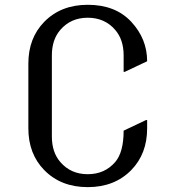

<svg xmlns="http://www.w3.org/2000/svg" viewBox="-20 -767 728 797"><path d="M590.8 -268.6V-234.4Q590.8 -128.4 524.9 -61Q455.6 9.8 344.2 9.8Q232.9 9.8 163.6 -61Q97.7 -128.4 97.7 -234.4V-502.9Q97.7 -608.9 163.6 -676.3Q232.9 -747.1 344.2 -747.1Q459.5 -747.1 525.1 -676.3Q590.8 -605.5 590.8 -512.7L498 -468.8H493.2V-537.1Q493.2 -602.5 458 -643.1Q414.6 -693.4 344.2 -693.4Q273.9 -693.4 230.5 -643.1Q195.3 -602.5 195.3 -537.1V-200.2Q195.3 -134.8 230.5 -94.2Q273.9 -43.9 344.2 -43.9Q414.6 -43.9 458 -94.2Q493.2 -134.8 493.2 -224.6L585.9 -268.6Z"/></svg>

Font: Nova Slim
Style: Book
Weight: 400
Version: Version 2.000